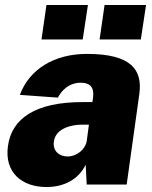

<svg xmlns="http://www.w3.org/2000/svg" viewBox="-20 -743 612 773"><path d="M334 -723H167L147 -584H313ZM568 -723H401L381 -584H547ZM167 10C237 10 296 -20 325 -80L329 0H490L541 -365C554 -461 510 -526 330 -526C198 -526 98 -464 60 -361L213 -350C239 -398 276 -410 305 -410C344 -410 359 -390 355 -354L352 -332H312C124 -332 27 -267 12 -155C-3 -48 69 10 167 10ZM252 -113C219 -113 191 -135 197 -174C205 -230 276 -241 307 -241H338L329 -174C323 -142 290 -113 252 -113Z"/></svg>

Font: United Sans Black
Style: Italic
Weight: 900
Italic angle: -8°
Designer: Pablo Impallari, Rodrigo Fuenzalida (Modified by Dan O. Williams)
Version: Version 1.000;PS 001.000;hotconv 1.0.88;makeotf.lib2.5.64775